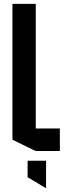

<svg xmlns="http://www.w3.org/2000/svg" viewBox="-20 -777 360 988"><path d="M163 0 44 -58V-757H164V-116H288V0ZM216 191 122 135V50H217V191Z"/></svg>

Font: Foldit Thin Medium
Style: Regular
Weight: 500
Version: Version 1.003